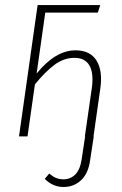

<svg xmlns="http://www.w3.org/2000/svg" viewBox="-20 -540 482 760"><path d="M278.8 -340.8Q336.9 -340.8 362.1 -300.3Q387.2 -259.8 377 -189L350.1 0H351.1L336.9 92.8Q330.1 146 301.3 173.1Q272.5 200.2 231 200.2Q189.5 200.2 157.2 168L174.8 147Q184.6 154.8 190.9 158.9Q197.3 163.1 207.8 166.5Q218.3 169.9 231 169.9Q258.3 169.9 277.6 151.1Q296.9 132.3 303.2 90.8L316.9 0H315.9L342.8 -187Q352.1 -248 334.7 -279.5Q317.4 -311 274.9 -311Q232.9 -311 196 -283.7Q159.2 -256.3 118.2 -206.1L88.9 0H55.2L128.9 -520H377L367.2 -490.2H159.2L125 -249Q199.7 -340.8 278.8 -340.8Z"/></svg>

Font: Fira Sans Compressed UltraLight
Style: Italic
Weight: 200
Width: 3
Italic angle: -8°
Designer: Carrois Corporate & Edenspiekermann AG
Foundry: Carrois Corporate GbR & Edenspiekermann AG
Version: Version 4.203;PS 004.203;hotconv 1.0.88;makeotf.lib2.5.64775